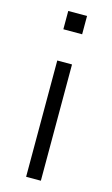

<svg xmlns="http://www.w3.org/2000/svg" viewBox="-110 -738 453 780"><g transform="rotate(15 116.0 -347.5)"><path d="M76 -618V-695H155V-618ZM85 0V-489H147V0Z"/></g></svg>

Font: Nunito Sans 10pt SemiCondensed Light
Style: Regular
Weight: 300
Width: 4
Designer: Vernon Adams
Foundry: Vernon Adams
Version: Version 3.101;gftools[0.9.27]